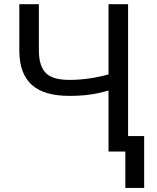

<svg xmlns="http://www.w3.org/2000/svg" viewBox="-20 -731 757 926"><path d="M503.4 -710.9V-372.1C439.5 -354.5 376.5 -345.7 314.5 -345.7C261.2 -345.7 223.6 -356.4 201.7 -378.4C179.2 -400.4 168 -436 167.5 -485.4V-710.9H73.2V-482.9C75.2 -337.9 152.3 -268.6 314.5 -268.6C350.1 -268.6 382.3 -270.5 410.2 -274.4C438 -277.8 469.2 -284.7 503.4 -294.4V0H584.5V175.3H675.3V-74.7H597.7V-710.9Z"/></svg>

Font: Roboto
Style: Regular
Weight: 400
Designer: Google
Version: Version 2.137; 2017